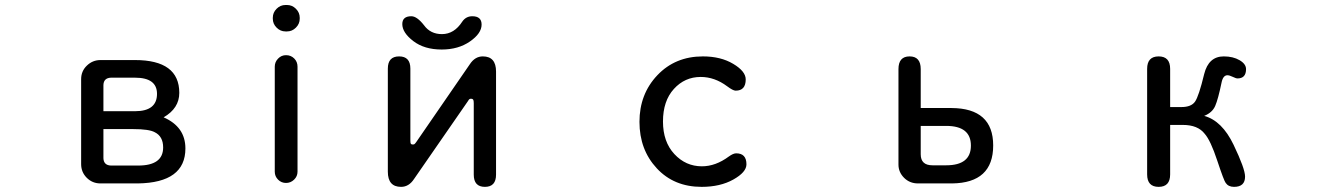

<svg xmlns="http://www.w3.org/2000/svg" viewBox="-20 -724 5283 766"><path d="M632.8 -255.9Q719.7 -217.8 719.7 -131.8Q719.7 4.9 530.3 7.8H380.9Q348.6 7.8 326.2 -14.6Q303.7 -37.1 303.7 -69.3V-408.2Q303.7 -440.4 326.7 -462.4Q349.6 -484.4 380.9 -484.4H518.6Q695.3 -484.4 695.3 -353.5Q695.3 -292 632.8 -255.9ZM392.6 -209V-92.8Q393.6 -64.5 422.9 -63.5H531.2Q630.9 -63.5 630.9 -135.7Q630.9 -179.7 597.7 -196.3Q575.2 -209 510.7 -209H392.6ZM392.6 -280.3H518.6Q606.4 -280.3 606.4 -349.6Q606.4 -414.1 518.6 -414.1H422.9Q393.6 -413.1 392.6 -384.8V-280.3Z M1068.4 -649.4V-653.3Q1068.4 -673.8 1083.5 -689Q1098.6 -704.1 1119.1 -704.1H1125Q1145.5 -704.1 1160.6 -689Q1175.8 -673.8 1175.8 -653.3V-649.4Q1175.8 -628.9 1160.6 -613.8Q1145.5 -598.6 1125 -598.6H1119.1Q1098.6 -598.6 1083.5 -613.8Q1068.4 -628.9 1068.4 -649.4ZM1076.2 -39.1V-458Q1076.2 -476.6 1089.4 -490.2Q1102.5 -503.9 1121.1 -503.9Q1140.6 -503.9 1153.8 -490.7Q1167 -477.5 1167 -458V-39.1Q1167 -20.5 1153.3 -7.3Q1139.6 5.9 1121.1 5.9Q1102.5 5.9 1089.4 -7.3Q1076.2 -20.5 1076.2 -39.1Z M1870.1 -312.5Q1870.1 -323.2 1867.7 -326.7Q1865.2 -330.1 1859.4 -330.1Q1855.5 -330.1 1853 -328.6Q1850.6 -327.1 1846.7 -320.3L1631.8 -9.8Q1611.3 21.5 1580.1 21.5Q1527.3 21.5 1527.3 -39.1V-450.2Q1527.3 -499 1572.3 -499Q1617.2 -499 1617.2 -450.2V-164.1Q1617.2 -153.3 1619.1 -150.4Q1621.1 -147.5 1627 -147.5Q1630.9 -147.5 1633.3 -148.9Q1635.7 -150.4 1640.6 -157.2L1854.5 -467.8Q1875 -499 1906.2 -499Q1959 -499 1959 -438.5V-27.3Q1959 21.5 1914.6 21.5Q1870.1 21.5 1870.1 -27.3V-312.5ZM1621.1 -659.2Q1643.6 -659.2 1671.9 -623Q1697.3 -587.9 1743.2 -587.9Q1792 -587.9 1824.2 -637.7Q1838.9 -659.2 1864.3 -659.2Q1901.4 -659.2 1901.4 -626Q1901.4 -590.8 1855 -558.6Q1808.6 -526.4 1742.2 -526.4Q1672.9 -526.4 1628.9 -560.1Q1585 -593.8 1585 -627.9Q1585 -659.2 1621.1 -659.2Z M2784.2 -499Q2855.5 -499 2905.3 -469.2Q2955.1 -439.5 2955.1 -407.2Q2955.1 -362.3 2915 -362.3Q2904.3 -362.3 2880.9 -379.9Q2831.1 -417 2775.4 -417Q2711.9 -417 2668.5 -369.1Q2625 -321.3 2625 -239.3Q2625 -158.2 2670.4 -109.4Q2715.8 -60.5 2780.3 -60.5Q2835 -60.5 2887.7 -99.6Q2905.3 -112.3 2917 -112.3Q2958 -112.3 2958 -68.4Q2958 -37.1 2905.8 -7.8Q2853.5 21.5 2779.3 21.5Q2668.9 21.5 2600.1 -52.7Q2531.2 -127 2531.2 -237.8Q2531.2 -348.6 2602.5 -423.8Q2673.8 -499 2784.2 -499Z M3653.3 -293H3776.4Q3942.4 -292 3942.4 -143.6Q3942.4 5.9 3778.3 7.8H3642.6Q3609.4 7.8 3586.9 -14.6Q3564.5 -37.1 3564.5 -67.4V-448.2Q3564.5 -499 3608.9 -499Q3653.3 -499 3653.3 -448.2V-293ZM3653.3 -221.7V-108.4Q3653.3 -64.5 3700.2 -64.5H3754.9Q3853.5 -64.5 3853.5 -143.1Q3853.5 -221.7 3754.9 -221.7H3653.3Z M4648.4 -296.9H4693.4Q4732.4 -296.9 4747.6 -318.4Q4762.7 -339.8 4784.2 -428.7Q4801.8 -499 4862.3 -499Q4899.4 -499 4925.3 -483.9Q4951.2 -468.8 4951.2 -448.2Q4951.2 -411.1 4917 -411.1Q4911.1 -411.1 4897.9 -417.5Q4884.8 -423.8 4877 -423.8Q4859.4 -423.8 4853.5 -394.5Q4839.8 -328.1 4828.1 -301.3Q4816.4 -274.4 4784.2 -261.7Q4855.5 -242.2 4901.4 -146.5Q4947.3 -50.8 4947.3 -19.5Q4947.3 21.5 4903.3 21.5Q4880.9 21.5 4870.1 5.9Q4863.3 -2 4836.4 -83Q4809.6 -164.1 4786.1 -190.4Q4758.8 -225.6 4699.2 -225.6H4648.4V-28.3Q4648.4 21.5 4602.5 21.5Q4556.6 21.5 4556.6 -28.3V-449.2Q4556.6 -499 4602.5 -499Q4648.4 -499 4648.4 -449.2V-296.9Z"/></svg>

Font: jf-openhuninn-1.0
Style: Regular
Weight: 400
Designer: [Kosugi Maru]
      Designed by Motoya company      

      [Varela Round]
      Joe Prince(Latin component); Avraham Co
Foundry: justfont CO.,LTD.
Version: 1.0